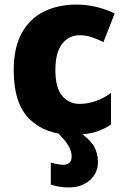

<svg xmlns="http://www.w3.org/2000/svg" viewBox="-20 -579 547 839"><path d="M299 10Q180 10 110 -57.5Q40 -125 40 -272Q40 -372 75.5 -435.5Q111 -499 173 -529Q235 -559 313 -559Q361 -559 404.5 -548Q448 -537 481 -520L432 -395Q404 -409 379.5 -417Q355 -425 328 -425Q281 -425 251.5 -387.5Q222 -350 222 -273Q222 -196 251.5 -160.5Q281 -125 328 -125Q363 -125 398.5 -137.5Q434 -150 465 -173V-35Q432 -12 392 -1Q352 10 299 10ZM293 105Q293 80 278 56Q263 32 231 0H329Q372 29 390 59.5Q408 90 408 128Q408 178 372 209Q336 240 282 240Q257 240 237.5 236.5Q218 233 202 228V131Q213 135 229 138Q245 141 257 141Q273 141 283 132.5Q293 124 293 105Z"/></svg>

Font: Noto Sans Disp ExtBd
Style: Regular
Weight: 800
Designer: Monotype Design Team
Foundry: Monotype Imaging Inc.
Version: Version 2.000;GOOG;noto-source:20170915:90ef993387c0; ttfaut